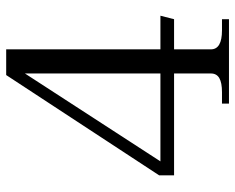

<svg xmlns="http://www.w3.org/2000/svg" viewBox="-88 -654 742 605"><g transform="rotate(-90 282.5 -351.0)"><path d="M259 -22H295Q325 -22 339.5 -30.5Q354 -39 354 -57V-173H33V-220L349 -702H430V-216H536L525 -173H430V-57Q430 -22 490 -22H525V0H259ZM354 -216V-643L77 -216Z"/></g></svg>

Font: Taviraj Light
Style: Regular
Weight: 300
Designer: Katatrad Team
Foundry: CadsonDemak
Version: Version 1.001